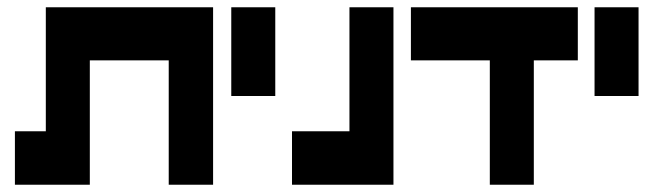

<svg xmlns="http://www.w3.org/2000/svg" viewBox="-20 -752 1799 528"><path d="M106 -732H227H444H566V-244H444V-586H227V-391V-244H21V-391H106V-586Z M616 -732H737V-488H616Z M941 -732H1062V-391V-244H941H783V-391H941Z M1110 -732H1327H1448H1569V-586H1448V-244H1327V-586H1110Z M1615 -732H1736V-488H1615Z"/></svg>

Font: PatchSans
Style: PatchSans
Weight: 400
Version: Version 1.0